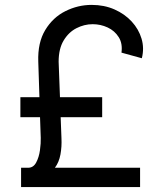

<svg xmlns="http://www.w3.org/2000/svg" viewBox="-20 -757 671 777"><path d="M546.9 0H65.3V-78.1H93.8Q115.1 -78.1 126.4 -99.4Q137.8 -120.7 141.7 -149.1Q145.6 -177.6 144.9 -198.9L142 -282.7H62.5V-363.6H139.6L134.9 -507.1Q132.1 -584.5 163.2 -635.7Q194.2 -686.8 244.9 -712Q295.5 -737.2 350.9 -737.2Q401.6 -737.2 443.2 -718.9Q484.7 -700.6 513.1 -669.7Q541.5 -638.8 552.9 -600.3Q564.3 -561.8 554 -521.3L471.6 -544Q476.6 -581 460.4 -606.7Q444.2 -632.5 415.7 -645.8Q387.1 -659.1 355.1 -659.1Q321 -659.1 289.4 -642.9Q257.8 -626.8 237.6 -593.2Q217.3 -559.7 217.3 -507.1L222.7 -363.6H393.5V-282.7H225.5L228.7 -198.9Q230.5 -163.4 224.6 -131.7Q218.8 -100.1 202.1 -78.1H546.9Z"/></svg>

Font: Inter Alia
Style: Regular
Weight: 400
Designer: Rasmus Andersson (Latin, Greek, Cyrillic etc.) and Evan from Shavian.info (Shavian, old style figures)
Foundry: Shavian.info
Version: Version 0.001;git-37ab20767